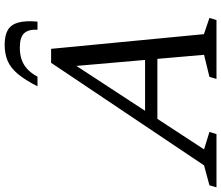

<svg xmlns="http://www.w3.org/2000/svg" viewBox="-146 -846 927 804"><g transform="rotate(-90 317.0 -443.5)"><path d="M191.5 -247.5 209 -299H532L514.5 -247.5ZM576.5 -52.5 644.5 -29.5 635.5 0H389L397.5 -29.5L490 -52L440.5 -621H466L94 -52L167 -29.5L158 0H-65L-56.5 -29.5L27 -52L456.5 -692.5H515ZM519.5 -823.5Q492 -823.5 469.8 -815.8Q447.5 -808 430 -791.8Q412.5 -775.5 398.5 -749.5H358Q385 -802.5 410.5 -832.5Q436 -862.5 465.2 -874.8Q494.5 -887 532 -887Q571.5 -887 594.2 -873.5Q617 -860 625.2 -829.5Q633.5 -799 629 -749.5H595Q597 -787.5 580.2 -805.5Q563.5 -823.5 519.5 -823.5Z"/></g></svg>

Font: Newsreader
Style: Italic
Weight: 400
Italic angle: -17°
Designer: Hugues Gentile
Foundry: Production Type
Version: Version 1.003